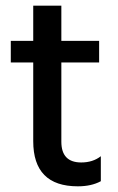

<svg xmlns="http://www.w3.org/2000/svg" viewBox="-20 -651 414 676"><path d="M254 5Q97 5 97 -154V-431H18V-507H97V-631H196V-507H329V-431H196V-152Q196 -79 266 -79Q307 -79 335 -101V-13Q302 5 254 5Z"/></svg>

Font: Hind Guntur Medium
Style: Regular
Weight: 500
Designer: Manushi Parikh, Hitesh Malaviya
Foundry: Indian Type Foundry
Version: Version 1.000;PS 1.0;hotconv 1.0.86;makeotf.lib2.5.63406; tt